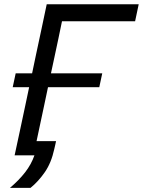

<svg xmlns="http://www.w3.org/2000/svg" viewBox="-20 -733 674 906"><path d="M27 153.5Q69 118 98.2 80.5Q127.5 43 142.5 0H49Q62 -59 73.5 -114Q85 -169 99.5 -236L117.5 -321.5H40L54 -387H131.5L149.5 -473Q164 -541 176 -597Q188 -653 200.5 -713H634.5L617.5 -632.5H272.5Q264 -592 255.5 -550.5Q246.5 -509 236.5 -461.5L220.5 -387H462.5L448.5 -321.5H206.5L188.5 -236Q178 -188 169.5 -147Q161 -105.5 152.5 -67H244.5Q242.5 -59 240.5 -48.5Q238 -38 236 -29Q222 35.5 191.2 79.8Q160.5 124 124 153.5Z"/></svg>

Font: Heraclito
Style: Italic
Weight: 400
Italic angle: -12°
Designer: Kostas Bartsokas (font) & Cristiano Sobral (main changes)
Foundry: Kostas Bartsokas (font) & Cristiano Sobral (main changes)
Version: Version 1.00;July 8, 2020;FontCreator 13.0.0.2655 64-bit